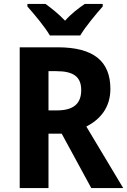

<svg xmlns="http://www.w3.org/2000/svg" viewBox="-20 -954 646 974"><path d="M233 -774H387C413 -818 468 -884 501 -921V-934H410C378 -912 342 -885 310 -849C277 -884 241 -912 211 -934H119V-921C153 -883 209 -816 233 -774ZM273 -714H80V0H226V-276H293L443 0H605L418 -312C488 -348 540 -408 540 -503C540 -644 454 -714 273 -714ZM266 -593C352 -593 392 -565 392 -497C392 -429 354 -394 269 -394H226V-593Z"/></svg>

Font: Noto Sans Arabic UI SmCn
Style: Bold
Weight: 700
Width: 4
Designer: Monotype Design Team, Nadine Chahine and Nizar Qandah
Foundry: Monotype Imaging Inc.
Version: Version 2.010